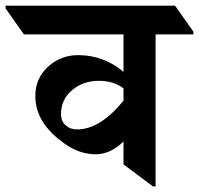

<svg xmlns="http://www.w3.org/2000/svg" viewBox="-89 -642 700 675"><path d="M590.8 -521H458V13.2H448.7L345.2 -64V-144.5Q299.3 -99.6 247.1 -99.6Q191.4 -99.6 139.2 -136.2Q86.9 -172.9 61 -214.6Q35.2 -256.3 35.2 -304.7Q35.2 -365.7 79.3 -407Q123.5 -448.2 186.5 -448.2Q231.9 -448.2 272.9 -432.4Q314 -416.5 345.2 -389.2V-521H-4.9L-69.3 -612.3V-622.1H526.4L590.8 -530.8ZM345.2 -288.1V-331.5Q310.1 -357.9 258.8 -357.9Q203.1 -357.9 164.3 -325Q125.5 -292 125.5 -241.2Q125.5 -216.3 141.6 -201.7Q157.7 -187 182.1 -187Q262.7 -187 345.2 -288.1Z"/></svg>

Font: Noto Serif Devanagari
Style: Bold
Weight: 700
Designer: Monotype Design Team
Foundry: Monotype Imaging Inc.
Version: Version 1.01